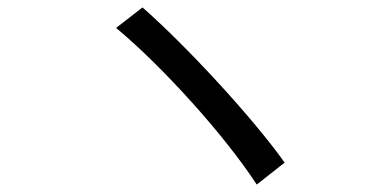

<svg xmlns="http://www.w3.org/2000/svg" viewBox="-20 -601 1040 516"><path d="M363 -581 292 -526C418 -421 584 -237 670 -105L745 -164C656 -289 477 -481 363 -581Z"/></svg>

Font: Noto Sans Mono CJK HK
Style: Regular
Weight: 400
Designer: Ryoko NISHIZUKA 西塚涼子 (kana, bopomofo & ideographs); Paul D. Hunt (Latin, Greek & Cyrillic); Sandoll Communications 산돌커뮤니
Foundry: Adobe
Version: Version 2.004;hotconv 1.0.118;makeotfexe 2.5.65603